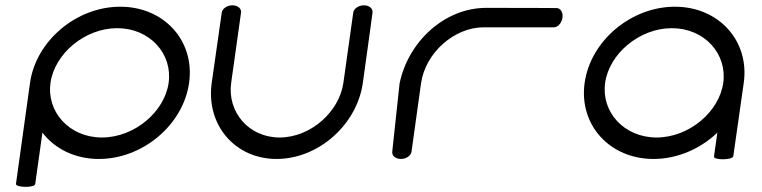

<svg xmlns="http://www.w3.org/2000/svg" viewBox="-20 -611 2928 738"><path d="M41.4 95.5C39.2 110.5 113.2 111.5 115.3 96.5C119.6 65.9 138.8 -70.6 143.1 -101.2C190.5 -39.2 267.8 0 360 0C528.6 0 684.2 -131.1 706.9 -292.6C729.6 -454.1 610.8 -585.2 442.3 -585.2C273.7 -585.2 118.1 -454.1 95.4 -292.6ZM628.2 -292.6C612.5 -181.1 496.8 -82.5 371.6 -82.5C246.5 -82.5 158.5 -181.1 174.1 -292.6C189.8 -404.1 305.5 -502.7 430.7 -502.7C555.8 -502.7 643.9 -404.1 628.2 -292.6Z M1411.9 -562.6C1414.1 -577.6 1399.7 -590.6 1378.8 -590.6C1357.9 -590.6 1340 -577.6 1337.8 -562.6C1337.8 -562.6 1315.6 -404.1 1299.9 -292.6C1284.2 -181.1 1173.6 -82.5 1054.7 -82.5C935.8 -82.5 852.9 -181.1 868.6 -292.6C884.2 -404.1 906.5 -562.6 906.5 -562.6C908.7 -577.6 894.3 -590.6 873.4 -590.6C852.5 -590.6 834.6 -577.6 832.4 -562.6C832.4 -562.6 816.5 -454.1 793.8 -292.6C771.1 -131.1 883 0 1043.1 0C1203.3 0 1352 -131.1 1374.7 -292.6C1397.4 -454.1 1411.9 -562.6 1411.9 -562.6Z M1561.8 -28C1561.8 -28 1581.6 -171.4 1598.3 -290.3C1615 -409.2 1727.2 -506 1838.8 -506C1950.3 -506 2108.8 -506 2108.8 -506C2123.8 -506 2139 -522.1 2142 -543C2144.9 -563.9 2134.2 -580 2119.2 -580C2119.2 -580 2010.8 -580.8 1849.3 -580.8C1687.8 -580.8 1548.8 -450.1 1515.9 -290.3C1515.9 -290.3 1487.8 -28 1487.7 -28C1485.7 -13 1500 0 1520.9 0C1541.8 0 1559.7 -13 1561.8 -28Z M2798.6 -10.5 2838.8 -292.6C2861.5 -454.1 2742.7 -585.2 2574.1 -585.2C2405.6 -585.2 2249.9 -454.1 2227.2 -292.6C2204.5 -131.1 2323.3 0 2491.9 0C2584.1 0 2672.4 -39.2 2737.3 -101.2C2733 -70.6 2728.7 -40.1 2724.4 -9.5C2722.3 5.5 2796.5 4.5 2798.6 -10.5ZM2306 -292.6C2321.6 -404.1 2437.4 -502.7 2562.5 -502.7C2687.7 -502.7 2775.7 -404.1 2760 -292.6C2744.4 -181.1 2628.6 -82.5 2503.5 -82.5C2378.3 -82.5 2290.3 -181.1 2306 -292.6Z"/></svg>

Font: Hi.
Style: Regular
Weight: 400
Designer: Mew Too, Robert Jablonski
Foundry: Cannot Into Space Fonts
Version: Version 1.996